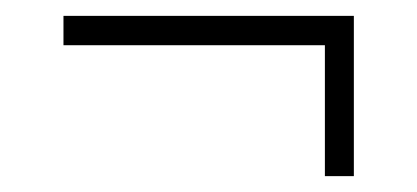

<svg xmlns="http://www.w3.org/2000/svg" viewBox="-20 -425 526 242"><path d="M389.5 -368H60V-405H426V-203H389.5Z"/></svg>

Font: Bodoni* 06pt
Style: Bold Italic
Weight: 700
Italic angle: -13°
Version: Version 2.3